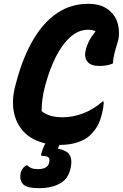

<svg xmlns="http://www.w3.org/2000/svg" viewBox="-20 -740 644 1007"><path d="M295 20H292Q288 30 286 34L284 40Q328 48 343 69.5Q358 91 353 126Q345 191 300 219Q255 247 184 247Q123 247 103 228Q83 209 87 176Q90 146 117 127H123Q133 137 145.5 142Q158 147 179 147Q235 147 239 106Q241 91 233 84.5Q225 78 204 78Q193 78 196 69Q198 59 204 42.5Q210 26 218 12Q147 -4 105 -48.5Q63 -93 52 -156.5Q41 -220 61 -293L68 -319Q102 -443 155 -533Q208 -623 280 -671.5Q352 -720 443 -720Q484 -720 513.5 -708.5Q543 -697 562 -677Q585 -655 594.5 -626Q604 -597 604 -568.5Q604 -540 597 -519Q585 -480 579.5 -457Q574 -434 572 -407Q542 -394 502 -394Q456 -394 438 -417Q420 -440 430 -480Q435 -499 445.5 -521.5Q456 -544 481 -576Q466 -584 442 -584Q391 -584 348 -545Q305 -506 272.5 -441Q240 -376 219 -298L214 -279Q206 -248 202.5 -220Q199 -192 198 -157Q219 -141 245 -133Q271 -125 311 -125Q361 -125 415 -145Q469 -165 518 -208H524Q524 -182 516 -148Q505 -103 491 -79Q477 -55 453 -31Q431 -9 389.5 5.5Q348 20 295 20Z"/></svg>

Font: Recursive Mn Csl St XBd
Style: Italic
Weight: 800
Italic angle: -15°
Monospace: yes
Version: Version 1.079;hotconv 1.0.112;makeotfexe 2.5.65598; ttfautoh